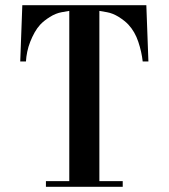

<svg xmlns="http://www.w3.org/2000/svg" viewBox="-20 -720 650 740"><path d="M453 0H157V-22H247V-678L218 -673Q195 -669 172 -654.5Q149 -640 135 -625Q123 -612 113.5 -595Q104 -578 96.5 -559Q89 -540 85 -520.5Q81 -501 80 -483H58L66 -700H544L552 -483H530Q526 -520 513 -559Q500 -598 475 -625Q461 -640 438 -654.5Q415 -669 392 -673L363 -678V-22H453Z"/></svg>

Font: EIisabethische
Style: Book
Weight: 400
Designer: Salychow
Version: Version 1.3